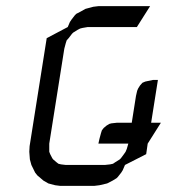

<svg xmlns="http://www.w3.org/2000/svg" viewBox="-20 -604 561 624"><path d="M75.2 -110.8 76.2 -128.9 131.8 -480 200.2 -516.1 207 -532.2 212.9 -541 223.1 -554.2 228 -559.1 241.2 -565.9 257.8 -575.2 283.2 -582 299.8 -584H467.8L424.8 -516.1H265.1L248 -513.2L240.2 -511.2L231.9 -506.8L217.8 -498L213.9 -494.1L203.1 -480L196.8 -473.1L193.8 -463.9L189 -445.8L140.1 -137.2V-120.1V-110.8L143.1 -103L149.9 -89.8L152.8 -85.9L163.1 -77.1L169.9 -71.8L178.2 -69.8L193.8 -67.9H320.8L337.9 -69.8L347.2 -71.8L355 -77.1L369.1 -85.9L373 -89.8L382.8 -103L388.2 -110.8L392.1 -120.1L397 -137.2H299.8L303.2 -152.8L308.1 -170.9L311 -180.2L316.9 -188L326.2 -195.8L335 -201.2L341.8 -203.1L359.9 -205.1H408.2L421.9 -292L425.8 -309.1L429.2 -316.9L435.1 -326.2L442.9 -335L452.1 -338.9L460.9 -340.8L477.1 -344.2H493.2L471.2 -205.1H502.9L460 -137.2L455.1 -103L386.2 -67.9L378.9 -50.8L374 -43L362.8 -28.8L358.9 -24.9L346.2 -17.1L328.1 -7.8L303.2 -2L287.1 0H174.8L159.2 -2L137.2 -7.8L121.1 -17.1L101.1 -34.2L94.2 -43L82 -67.9L77.1 -85.9Z"/></svg>

Font: Petahja
Style: Italic
Weight: 400
Designer: T. Christopher White
Version: Version 1.1